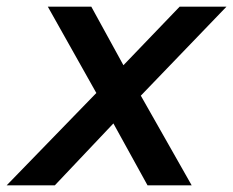

<svg xmlns="http://www.w3.org/2000/svg" viewBox="-70 -554 697 574"><path d="M351 -268 503 0H371L269 -185L94 0H-50L218 -276L73 -534H203L299 -359L467 -534H607Z"/></svg>

Font: Montserrat Alternates SemiBold
Style: Italic
Weight: 600
Italic angle: -11.3°
Designer: Julieta Ulanovsky
Foundry: Julieta Ulanovsky
Version: Version 7.200